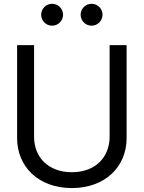

<svg xmlns="http://www.w3.org/2000/svg" viewBox="-20 -961 743 993"><path d="M351.6 11.7C522.9 11.7 634.8 -97.7 634.8 -247.1V-727.5H546.9V-253.9C546.9 -147.5 473.1 -70.3 351.6 -70.3C230 -70.3 156.2 -147.5 156.2 -253.9V-727.5H68.4V-247.1C68.4 -97.7 180.2 11.7 351.6 11.7ZM453.6 -828.1C484.9 -828.1 510.3 -853.5 510.3 -884.8C510.3 -916 484.9 -941.4 453.6 -941.4C422.4 -941.4 397 -916 397 -884.8C397 -853.5 422.4 -828.1 453.6 -828.1ZM249.5 -828.1C280.8 -828.1 306.2 -853.5 306.2 -884.8C306.2 -916 280.8 -941.4 249.5 -941.4C218.3 -941.4 192.9 -916 192.9 -884.8C192.9 -853.5 218.3 -828.1 249.5 -828.1Z"/></svg>

Font: Raveo Display Display
Style: Regular
Weight: 400
Designer: Jakub Foglar, Rasmus Andersson (Inter)
Foundry: Jakubfoglar.com
Version: Version 1.100;Glyphs 3.2.3 (3260)